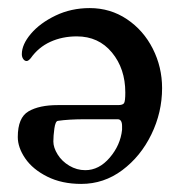

<svg xmlns="http://www.w3.org/2000/svg" viewBox="-20 -441 452 475"><path d="M24 -102Q24 -150 50.5 -165.5Q77 -181 123 -181H272Q284 -181 287 -186Q290 -191 290 -212Q290 -271 257 -311Q224 -351 170 -351Q134 -351 104.5 -337.5Q75 -324 56 -297Q50 -290 46 -290Q41 -290 37.5 -295Q34 -300 34 -307Q34 -331 56.5 -357.5Q79 -384 117.5 -402.5Q156 -421 202 -421Q253 -421 294 -393.5Q335 -366 358 -320.5Q381 -275 381 -223Q381 -163 354.5 -108.5Q328 -54 282.5 -20Q237 14 181 14Q133 14 97 -4Q61 -22 42.5 -49Q24 -76 24 -102ZM282 -120V-129Q282 -146 271 -146H191Q150 -146 123 -142Q117 -141 114.5 -123Q112 -105 112 -91Q112 -76 122.5 -59Q133 -42 151.5 -31Q170 -20 191 -20Q225 -20 251.5 -51Q278 -82 282 -120Z"/></svg>

Font: EB Garamond Medium
Style: Regular
Weight: 500
Designer: Georg Duffner and Octavio Pardo
Foundry: Georg Duffner
Version: Version 1.000